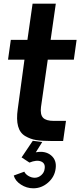

<svg xmlns="http://www.w3.org/2000/svg" viewBox="-20 -770 439 1050"><path d="M258.8 1Q210 1 178.5 -3.9Q147 -8.8 117.9 -25.9Q88.9 -43 78.9 -79.6Q68.8 -116.2 77.1 -173.8L113.8 -443.8H23.9L39.1 -551.8H129.9L158.2 -750H285.2L256.8 -551.8H398.9L383.8 -443.8H241.2L204.1 -184.1Q199.2 -143.1 215.6 -126Q231.9 -108.9 273.9 -108.9H340.8L325.2 1ZM175.8 63Q227.5 53.2 259.3 79.6Q291 106 284.2 152.8Q278.3 197.8 242.7 228.8Q207 259.8 162.1 259.8Q126 259.8 94.5 239.5Q63 219.2 55.2 189.9L112.8 168.9Q119.6 183.1 136.2 192.6Q152.8 202.1 169.9 202.1Q189.9 202.1 206.1 187.5Q222.2 172.9 224.1 152.8Q229 123 204.6 113Q180.2 103 141.1 119.1L98.1 90.8L159.2 0L210.9 6.8Z"/></svg>

Font: Oakes Grotesk
Style: SemiBold Italic
Weight: 600
Designer: Samuel Oakes
Foundry: Samuel Oakes
Version: Version 1.0 | wf-rip DC20170320